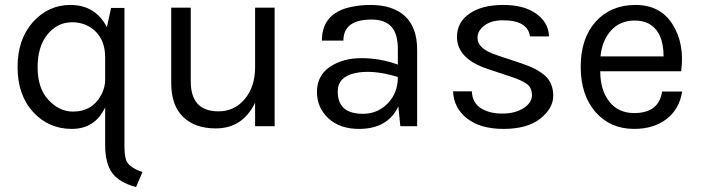

<svg xmlns="http://www.w3.org/2000/svg" viewBox="-20 -510 2832 776"><path d="M264 -490Q366 -490 412 -400L429 -478H483V81Q483 129 494 146Q511 171 556 185L530 246Q462 228 433.5 189Q405 150 405 76V-76Q364 11 270 11Q177 11 114 -57Q51 -126 51 -239Q51 -351 113 -421Q176 -490 264 -490ZM275 -59Q356 -59 392 -132Q405 -160 405 -187V-278Q405 -344 367 -382Q329 -420 271 -420Q212 -420 172 -371Q132 -322 132 -238Q132 -154 175 -107Q219 -59 275 -59Z M1090 0H1011V-95Q961 9 852 9Q768 9 720 -37.5Q672 -84 672 -175V-479H751V-181Q751 -60 863 -60Q928 -60 969.5 -110Q1011 -160 1011 -238V-479H1090Z M1588 -249V-310Q1588 -374 1561.5 -402.5Q1535 -431 1482 -431Q1368 -431 1368 -346H1281Q1281 -457 1399 -482Q1437 -490 1477 -490Q1568 -490 1617 -444.5Q1666 -399 1666 -308V0H1598L1590 -80Q1547 11 1431 11Q1353 11 1307 -32Q1261 -75 1261 -139Q1261 -203 1312 -239Q1365 -275 1441 -275Q1516 -275 1588 -249ZM1588 -199Q1485 -230 1415 -214.5Q1345 -199 1345 -140Q1345 -50 1447 -50Q1505 -50 1546 -91Q1588 -133 1588 -199Z M2199 -363H2122Q2113 -428 2012 -428Q1966 -428 1938 -407Q1910 -386 1910 -358Q1910 -334 1930 -316.5Q1950 -299 1994 -285L2090 -253Q2152 -232 2183 -204Q2216 -174 2216 -123Q2216 -72 2163 -30Q2110 11 2015 11Q1922 11 1868 -31Q1814 -73 1811 -141H1887Q1889 -95 1923 -73Q1957 -51 2010 -51Q2062 -51 2096 -73Q2130 -95 2130 -125Q2130 -154 2111.5 -169Q2093 -184 2045 -200L1952 -231Q1827 -272 1827 -361Q1827 -420 1877.5 -455Q1928 -490 2014 -490Q2098 -490 2147.5 -454.5Q2197 -419 2199 -363Z M2543 -53Q2643 -53 2656 -140H2737Q2726 -69 2674 -29Q2622 11 2543 11Q2447 11 2387 -57Q2327 -126 2327 -240Q2327 -354 2387 -422Q2449 -490 2548 -490Q2649 -490 2698 -412Q2748 -333 2733 -222H2406Q2406 -146 2442.5 -99.5Q2479 -53 2543 -53ZM2601 -415Q2578 -427 2545 -427Q2486 -427 2449.5 -386.5Q2413 -346 2407 -282H2662Q2662 -382 2601 -415Z"/></svg>

Font: Karla Neue
Style: Regular
Weight: 400
Designer: Jonathan Pinhorn
Foundry: PYRS Fontlab Ltd. / Made with FontLab
Version: Version 1.000;PS 001.001;hotconv 1.0.56